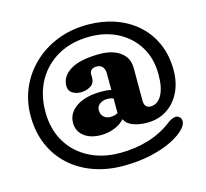

<svg xmlns="http://www.w3.org/2000/svg" viewBox="-120 -846 1230 1145"><g transform="rotate(-15 495.0 -273.5)"><path d="M753 -140Q796.5 -140 822 -185Q847.5 -230 847.5 -312Q847.5 -411.5 802.8 -484.2Q758 -557 681.2 -596.8Q604.5 -636.5 509 -636.5Q398 -636.5 314.5 -590.5Q231 -544.5 184.5 -462.2Q138 -380 138 -270.5Q138 -164.5 184.8 -85.5Q231.5 -6.5 314.8 37.2Q398 81 506.5 81Q598.5 81 682.5 55.8Q766.5 30.5 834.5 -23Q850.5 -35 870 -40.2Q889.5 -45.5 903.5 -32.5Q917 -19.5 913.8 -0.2Q910.5 19 893.5 37.5Q864.5 70 808.5 98Q752.5 126 675.5 143.2Q598.5 160.5 505.5 160.5Q407 160.5 323.2 130.8Q239.5 101 177.5 45Q115.5 -11 81 -90.8Q46.5 -170.5 46.5 -270.5Q46.5 -360.5 80.5 -439.8Q114.5 -519 177 -579.2Q239.5 -639.5 325.2 -674Q411 -708.5 515 -708.5Q604 -708.5 681.5 -682Q759 -655.5 817.2 -604.5Q875.5 -553.5 908.2 -480.2Q941 -407 941 -313Q941 -238 912.2 -179Q883.5 -120 831.2 -85.8Q779 -51.5 708 -51.5Q661.5 -51.5 623.2 -65.2Q585 -79 570.5 -110Q546 -82 506.5 -66.8Q467 -51.5 424 -51.5Q358.5 -51.5 319.2 -82.5Q280 -113.5 280 -165Q280 -224.5 336 -263Q392 -301.5 493 -301.5Q529 -301.5 551.5 -295.5V-397.5Q551.5 -421.5 539.5 -437.5Q527.5 -453.5 502.5 -453.5Q482.5 -453.5 471 -444Q459.5 -434.5 459.5 -418.5V-395Q459.5 -361 433 -345Q406.5 -329 372.5 -329Q343.5 -329 321 -343.5Q298.5 -358 298.5 -387.5Q298.5 -447 358.5 -484Q418.5 -521 542 -521Q589 -521 628.2 -506.5Q667.5 -492 691 -462Q714.5 -432 714.5 -386.5V-187Q714.5 -140 753 -140ZM448 -197.5Q448 -172 464 -156.8Q480 -141.5 504 -141.5Q533 -141.5 551.5 -153V-243.5Q542.5 -246.5 533.5 -248.2Q524.5 -250 512.5 -250Q486.5 -250 467.2 -236Q448 -222 448 -197.5Z"/></g></svg>

Font: Fraunces 9pt SuperSoft
Style: Bold
Weight: 700
Version: Version 1.000;[b76b70a41]